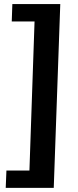

<svg xmlns="http://www.w3.org/2000/svg" viewBox="-20 -739 378 933"><path d="M123 89.8 147.9 -634.8H37.1L40 -719.2H272.9L241.2 173.8H118.2H7.8L11.2 89.8Z"/></svg>

Font: Simonetta
Style: Black
Weight: 900
Designer: Gayaneh Bagdasaryan
Foundry: Brownfox
Version: Version 1.002